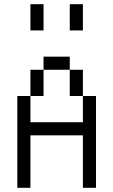

<svg xmlns="http://www.w3.org/2000/svg" viewBox="-20 -895 540 915"><path d="M187.5 -750H125V-875H187.5ZM62.5 -437.5H125V-312.5H375V-437.5H437.5V0H375V-250H125V0H62.5ZM125 -562.5H187.5V-437.5H125ZM187.5 -625H312.5V-562.5H187.5ZM312.5 -562.5H375V-437.5H312.5ZM312.5 -875H375V-750H312.5Z"/></svg>

Font: 寒蝉点阵体 16px
Style: Regular
Weight: 400
Designer: Designed by Warren2060
Foundry: ChillType
Version: Version 1.000